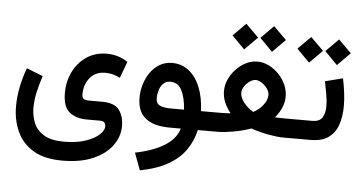

<svg xmlns="http://www.w3.org/2000/svg" viewBox="-57 -750 2112 1121"><g transform="rotate(5 998.5 -189.5)"><path d="M341.8 246.6Q236.3 246.6 171.1 207.3Q106 168 75.7 101.3Q45.4 34.7 45.4 -46.4Q45.4 -100.6 56.9 -158.4Q68.4 -216.3 89.4 -272.5L185.1 -234.9Q169.4 -187.5 158.4 -139.2Q147.5 -90.8 147.5 -46.9Q147.5 2.9 165.3 44.4Q183.1 85.9 225.6 110.8Q268.1 135.7 341.8 135.7Q413.1 135.7 465.3 118.7Q517.6 101.6 546.1 75.9Q574.7 50.3 574.7 25.4Q574.7 13.7 567.9 4.4Q561 -4.9 543 -4.9H463.9Q401.4 -4.9 362.1 -35.9Q322.8 -66.9 322.8 -149.4Q322.8 -215.3 350.3 -272Q377.9 -328.6 428.7 -363.3Q479.5 -397.9 548.3 -397.9Q578.6 -397.9 610.1 -389.2Q641.6 -380.4 670.4 -360.4L634.8 -264.2Q612.3 -275.9 591.1 -281Q569.8 -286.1 548.8 -286.1Q490.7 -286.1 458.3 -246.6Q425.8 -207 425.8 -149.4Q425.8 -130.9 434.8 -123.5Q443.8 -116.2 464.8 -116.2H542.5Q616.7 -116.2 644.3 -78.9Q671.9 -41.5 671.9 16.1Q671.9 77.1 633.5 129.9Q595.2 182.6 521.7 214.6Q448.2 246.6 341.8 246.6Z M932.6 -377.4Q988.3 -377.4 1030.3 -344.2Q1072.3 -311 1096.4 -251.5Q1120.6 -191.9 1123.5 -111.8H1172.9V0H1114.7Q1100.6 64 1064.2 116.7Q1027.8 169.4 962.9 207Q897.9 244.6 798.3 263.7L760.7 163.1Q863.3 143.1 930.2 102.3Q997.1 61.5 1015.1 0H951.7Q856 0 807.6 -39.1Q759.3 -78.1 759.3 -160.6Q759.3 -196.8 770.3 -234.9Q781.2 -272.9 803.2 -305.2Q825.2 -337.4 857.7 -357.4Q890.1 -377.4 932.6 -377.4ZM948.7 -111.8H1024.4Q1019.5 -182.6 997.8 -224.9Q976.1 -267.1 931.6 -267.1Q903.8 -267.1 887.9 -249.5Q872.1 -231.9 865.7 -208.3Q859.4 -184.6 859.4 -165Q859.4 -134.3 881.8 -123Q904.3 -111.8 948.7 -111.8Z M1506.3 -643.1 1581.5 -568.4 1506.3 -492.7 1432.1 -568.4ZM1343.3 -643.1 1418.5 -568.4 1343.3 -492.7 1268.6 -568.4ZM1608.9 -240.7Q1608.9 -205.1 1595.7 -174.6Q1582.5 -144 1557.6 -113.3Q1578.1 -112.3 1594.2 -112.1Q1610.4 -111.8 1623 -111.8H1670.4V0H1615.7Q1582 0 1529.3 -9.5Q1476.6 -19 1425.8 -36.6Q1375 -18.6 1320.8 -9.3Q1266.6 0 1230.5 0H1153.3V-111.8H1223.6Q1240.2 -111.8 1256.8 -112.1Q1273.4 -112.3 1297.4 -113.8Q1272.9 -144.5 1260 -175.5Q1247.1 -206.5 1247.1 -241.7Q1247.1 -275.4 1262 -308.6Q1276.9 -341.8 1302.2 -368.9Q1327.6 -396 1359.9 -412.4Q1392.1 -428.7 1426.3 -428.7Q1461.9 -428.7 1494.6 -412.6Q1527.3 -396.5 1553.2 -369.1Q1579.1 -341.8 1594 -308.6Q1608.9 -275.4 1608.9 -240.7ZM1426.8 -320.8Q1410.2 -320.8 1392.1 -308.3Q1374 -295.9 1361.3 -277.3Q1348.6 -258.8 1348.6 -239.7Q1348.6 -219.2 1361.1 -198.2Q1373.5 -177.2 1391.6 -160.2Q1409.7 -143.1 1427.7 -133.8Q1458 -147.9 1482.9 -178.5Q1507.8 -209 1507.8 -240.7Q1507.8 -258.8 1494.6 -277.3Q1481.4 -295.9 1462.6 -308.3Q1443.8 -320.8 1426.8 -320.8Z M1890.6 -599.1 1965.8 -524.4 1890.6 -448.7 1816.4 -524.4ZM1727.5 -599.1 1802.7 -524.4 1727.5 -448.7 1652.8 -524.4ZM1650.9 -111.8H1775.4Q1818.8 -111.8 1834.7 -137.7Q1850.6 -163.6 1850.6 -203.6Q1850.6 -235.8 1843.8 -273.7Q1836.9 -311.5 1829.6 -348.6L1933.1 -375Q1941.9 -332.5 1947 -292Q1952.1 -251.5 1952.1 -213.9Q1952.1 -152.3 1935.5 -104Q1918.9 -55.7 1880.1 -27.8Q1841.3 0 1775.4 0H1650.9Z"/></g></svg>

Font: Vazirmatn UI Medium
Style: Regular
Weight: 500
Designer: Saber Rastikerdar
Foundry: Saber Rastikerdar
Version: Version 33.003